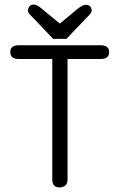

<svg xmlns="http://www.w3.org/2000/svg" viewBox="-20 -821 528 848"><path d="M273.4 -649.4H214.8L111.3 -757.8Q103.5 -765.6 103.5 -775.4Q103.5 -785.2 110.4 -793Q116.2 -800.8 127.9 -800.8Q128.9 -800.8 129.9 -800.8Q143.6 -800.8 165 -782.2L244.1 -716.8L323.2 -782.2Q344.7 -799.8 358.4 -799.8Q372.1 -799.8 378.4 -792.5Q384.8 -785.2 384.8 -775.4Q384.8 -765.6 377 -757.8ZM424.8 -621.1Q461.9 -621.1 461.9 -590.8Q461.9 -560.5 424.8 -560.5H278.3V-28.3Q278.3 -8.8 267.6 -1Q256.8 6.8 243.2 6.8Q210.9 6.8 210.9 -28.3V-560.5H62.5Q25.4 -560.5 25.4 -590.8Q25.4 -621.1 62.5 -621.1Z"/></svg>

Font: Jura
Style: Medium
Weight: 500
Version: Version 2.6.1